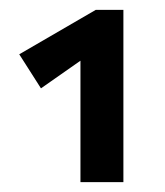

<svg xmlns="http://www.w3.org/2000/svg" viewBox="-20 -775 335 389"><path d="M230 -755V-406H143V-652L63 -596L19 -665L174 -755Z"/></svg>

Font: Ysabeau SC
Style: Bold
Weight: 700
Designer: Christian Thalmann (Catharsis Fonts)
Version: Version 0.003